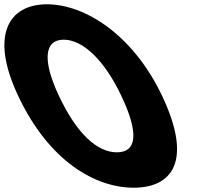

<svg xmlns="http://www.w3.org/2000/svg" viewBox="-209 -860 1042 895"><path d="M-123.8 -412C20.9 -106 237.1 15 414.1 15C591.1 15 691.9 -106 547.2 -412C412 -698 186.9 -840 9.9 -840C-167.1 -840 -259 -698 -123.8 -412ZM66.2 -412C-12.2 -578 -3.1 -675 87.9 -675C177.9 -675 278.3 -579 357.2 -412C441.4 -234 426.1 -150 336.1 -150C245.1 -150 150.4 -234 66.2 -412Z"/></svg>

Font: Hussar
Style: BdOpOblFive
Weight: 700
Foundry: Cannot Into Space Fonts
Version: Version 2.00